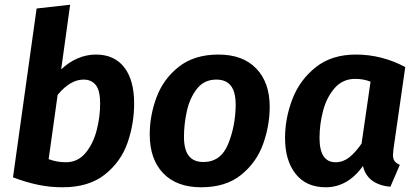

<svg xmlns="http://www.w3.org/2000/svg" viewBox="-20 -777 1767 813"><path d="M548 -339Q548 -253 520 -172.5Q492 -92 424 -38Q356 16 245 16Q191 16 141 5.5Q91 -5 35 -26L135 -741L277 -757L239 -483Q270 -513 308 -529.5Q346 -546 386 -546Q464 -546 506 -492Q548 -438 548 -339ZM224 -375 186 -103Q221 -90 259 -90Q309 -90 341.5 -128.5Q374 -167 389 -224Q404 -281 404 -339Q404 -394 385.5 -417Q367 -440 334 -440Q277 -440 224 -375Z M614 -208Q614 -288 643 -365.5Q672 -443 737.5 -494.5Q803 -546 905 -546Q1008 -546 1065 -487Q1122 -428 1122 -325Q1122 -245 1094 -167Q1066 -89 1001 -36.5Q936 16 832 16Q728 16 671 -43.5Q614 -103 614 -208ZM978 -332Q978 -388 957.5 -414Q937 -440 896 -440Q844 -440 813.5 -400.5Q783 -361 771 -305.5Q759 -250 759 -198Q759 -143 779.5 -117Q800 -91 841 -91Q915 -91 946 -167Q977 -243 978 -332Z M1696 -493 1646 -145Q1644 -127 1644 -121Q1644 -105 1650.5 -95.5Q1657 -86 1673 -79L1633 14Q1535 4 1517 -74Q1452 16 1359 16Q1277 16 1232 -40.5Q1187 -97 1187 -193Q1187 -276 1218 -357Q1249 -438 1316.5 -492Q1384 -546 1487 -546Q1597 -546 1696 -493ZM1333 -193Q1333 -90 1401 -90Q1432 -90 1458 -110Q1484 -130 1511 -169L1549 -431Q1520 -443 1484 -443Q1432 -443 1398 -405Q1364 -367 1348.5 -309.5Q1333 -252 1333 -193Z"/></svg>

Font: Fira Sans SemiBold
Style: Italic
Weight: 600
Italic angle: -8°
Designer: bBox Type GmbH & Carrois Corporate GbR & Edenspiekermann AG
Foundry: bBox Type GmbH & Carrois Corporate GbR & Edenspiekermann AG
Version: Version 4.301